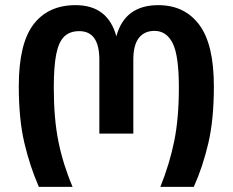

<svg xmlns="http://www.w3.org/2000/svg" viewBox="-20 -726 904 746"><path d="M53 -391Q53 -556 110 -631Q167 -706 274 -706Q399 -706 432 -585Q465 -706 595 -706Q697 -706 754 -630Q811 -554 811 -391Q811 -262 789.5 -170Q768 -78 733 0H603Q639 -89 657 -178Q675 -267 675 -386Q675 -510 651 -558Q627 -606 580 -606Q541 -606 519.5 -578.5Q498 -551 498 -494V-207H366V-494Q366 -605 288 -605Q251 -605 229.5 -584Q208 -563 198.5 -515.5Q189 -468 189 -385Q189 -265 207 -176Q225 -87 262 0H131Q96 -80 74.5 -171.5Q53 -263 53 -391Z"/></svg>

Font: FiraGOUPP
Style: Medium
Weight: 400
Designer: bBox Type
Foundry: bBox Type GmbH
Version: Version 1.001